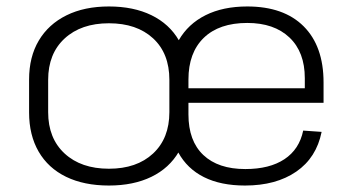

<svg xmlns="http://www.w3.org/2000/svg" viewBox="-20 -567 1091 594"><path d="M317 7Q240 7 184.5 -20Q129 -47 99.5 -98Q70 -149 70 -219V-321Q70 -391 100 -441.5Q130 -492 185.5 -519.5Q241 -547 317 -547Q393 -547 448.5 -520Q504 -493 533.5 -442Q563 -391 563 -321V-219Q563 -149 533.5 -98Q504 -47 448.5 -20Q393 7 317 7ZM317 -45Q403 -45 453.5 -92Q504 -139 504 -220V-320Q504 -402 453.5 -448.5Q403 -495 317 -495Q231 -495 180 -448Q129 -401 129 -320V-220Q129 -139 180 -92Q231 -45 317 -45ZM738 7Q663 7 611 -19Q559 -45 531.5 -95.5Q504 -146 504 -219V-321Q504 -392 533 -442.5Q562 -493 616 -520Q670 -547 745 -547Q858 -547 919.5 -485.5Q981 -424 981 -312V-249H552V-294H933L923 -276V-325Q923 -406 875.5 -451Q828 -496 745 -496Q658 -496 610.5 -450Q563 -404 563 -321V-213Q563 -131 609 -87.5Q655 -44 739 -44Q814 -44 860 -74.5Q906 -105 918 -163L975 -159Q959 -79 896.5 -36Q834 7 738 7Z"/></svg>

Font: Pathway Extreme 28pt ExtraLight
Style: Regular
Weight: 250
Designer: Eduardo Rodriguez Tunni
Foundry: Eduardo Rodriguez Tunni
Version: Version 1.001;gftools[0.9.26]